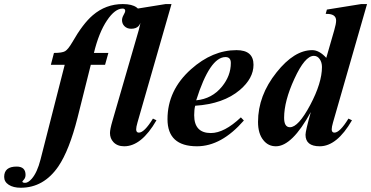

<svg xmlns="http://www.w3.org/2000/svg" viewBox="-180 -697 1805 934"><path d="M506.8 -611.8Q506.8 -557.1 458 -557.1Q437.5 -557.1 424.8 -570.3Q413.6 -582 413.6 -599.1Q413.6 -610.8 421.4 -624.5Q429.2 -638.2 429.2 -643.6Q429.2 -655.3 416.5 -655.3Q379.4 -655.3 340.8 -598.1Q300.8 -538.6 276.9 -439.5H347.2L331.1 -381.8H261.7L197.3 -125Q157.2 33.7 104 112.3Q32.7 216.3 -79.1 216.3Q-115.2 216.3 -137.5 201.9Q-159.7 187.5 -159.7 163.6Q-159.7 113.3 -99.1 113.3Q-55.7 113.3 -55.7 153.8Q-55.7 167 -63.5 176.3Q-71.3 185.5 -71.3 185.5Q-71.3 192.4 -57.6 192.4Q-43 192.4 -25.4 172.4Q1 142.1 17.1 79.1L134.8 -381.8H67.4L82.5 -439.5Q122.1 -439.5 136.7 -448Q151.4 -456.5 172.4 -492.7Q223.1 -581.5 271 -622.6Q334.5 -677.2 417.5 -677.2Q506.8 -677.2 506.8 -611.8Z M654.3 -677.2 488.8 -101.1Q482.4 -79.1 482.4 -67.9Q482.4 -51.8 495.6 -51.8Q522 -51.8 564 -120.1L581.1 -111.8Q508.3 14.6 424.3 14.6Q390.6 14.6 371.6 -5.9Q355 -23.9 355 -49.8Q355 -67.9 366.7 -107.9L494.6 -549.3Q503.9 -582 503.9 -596.7Q503.9 -631.3 453.1 -629.4L459 -650.4L625.5 -677.2Z M1053.2 -381.8Q1053.2 -315.9 986.8 -259.3Q906.7 -191.4 769.5 -182.6Q764.6 -164.6 764.6 -136.7Q764.6 -49.8 845.7 -49.8Q911.1 -49.8 991.7 -126L1006.3 -110.8Q897 14.6 778.3 14.6Q634.8 14.6 634.8 -117.2Q634.8 -258.3 749.5 -360.4Q853.5 -453.1 970.7 -453.1Q1053.2 -453.1 1053.2 -381.8ZM942.9 -390.6Q942.9 -419.4 917 -419.4Q840.8 -419.4 774.4 -209Q851.6 -216.3 899.9 -275.9Q942.9 -328.6 942.9 -390.6Z M1605.5 -677.2 1439.9 -101.1Q1433.6 -79.1 1433.6 -67.9Q1433.6 -51.8 1446.8 -51.8Q1473.1 -51.8 1515.1 -120.1L1532.2 -111.8Q1459 14.6 1375.5 14.6Q1306.2 14.6 1306.2 -41.5Q1306.2 -60.1 1332 -151.9Q1240.7 14.6 1162.1 14.6Q1125 14.6 1101.6 -14.6Q1075.2 -46.4 1075.2 -104Q1075.2 -232.4 1165.5 -345.2Q1251.5 -453.1 1338.9 -453.1Q1373 -453.1 1407.2 -415.5L1445.8 -549.3Q1455.1 -581.5 1455.1 -596.7Q1455.1 -631.3 1404.3 -629.4L1410.2 -650.4L1576.7 -677.2ZM1386.2 -371.1Q1386.2 -393.6 1375.2 -409.4Q1364.3 -425.3 1346.7 -425.3Q1303.2 -425.3 1252 -313.5Q1202.1 -205.1 1202.1 -124Q1202.1 -78.1 1230.5 -78.1Q1271.5 -78.1 1328.9 -186Q1386.2 -293.9 1386.2 -371.1Z"/></svg>

Font: Dai Banna SIL Book
Style: BoldOblique
Weight: 700
Italic angle: -11°
Designer: Victor Gaultney
Foundry: SIL International
Version: Version 2.000